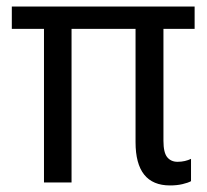

<svg xmlns="http://www.w3.org/2000/svg" viewBox="-20 -556 632 585"><path d="M498 9Q393 9 393 -123V-468H198V0H114V-468H16V-536H573V-468H478V-127Q478 -91 489.5 -77Q501 -63 521 -63Q533 -63 543.5 -65.5Q554 -68 562 -72V-4Q553 1 536 5Q519 9 498 9Z"/></svg>

Font: Noto Sans SemiCondensed
Style: Regular
Weight: 400
Width: 4
Designer: Monotype Design Team
Foundry: Monotype Imaging Inc.
Version: Version 2.013; ttfautohint (v1.8.4.7-5d5b)